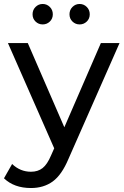

<svg xmlns="http://www.w3.org/2000/svg" viewBox="-36 -747 627 967"><path d="M215 -638.5Q200 -624 179 -624Q158 -624 143 -638.5Q128 -653 128 -675Q128 -697 143 -712Q158 -727 179 -727Q200 -727 215 -712Q230 -697 230 -675Q230 -653 215 -638.5ZM401 -638.5Q386 -624 365 -624Q344 -624 329 -638.5Q314 -653 314 -675Q314 -697 329 -712Q344 -727 365 -727Q386 -727 401 -712Q416 -697 416 -675Q416 -653 401 -638.5ZM288 -106 472 -530H566L309 53Q275 134 229.5 167Q184 200 120 200Q35 200 -16 151L25 79Q66 118 120 118Q155 118 178.5 99.5Q202 81 221 36L237 0L4 -530H104Z"/></svg>

Font: false
Style: Regular
Weight: 500
Designer: Julieta Ulanovsky
Foundry: Julieta Ulanovsky
Version: Version 7.222;hotconv 1.0.109;makeotfexe 2.5.65596